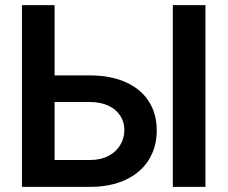

<svg xmlns="http://www.w3.org/2000/svg" viewBox="-20 -727 886 747"><path d="M589.8 -219.7Q589.8 -154.8 558.8 -105Q527.8 -55.2 469 -27.6Q410.2 0 330.1 0H65.4V-707H192.4V-433.6H330.1Q410.6 -433.6 469.2 -407.2Q527.8 -380.9 558.8 -332.8Q589.8 -284.7 589.8 -219.7ZM330.1 -104.5Q371.6 -104.5 401.9 -120.4Q432.1 -136.2 448 -163.1Q463.9 -189.9 463.9 -221.7Q463.9 -252 448 -276.6Q432.1 -301.3 401.9 -315.7Q371.6 -330.1 330.1 -330.1H192.4V-104.5ZM779.3 0H652.3V-707H779.3Z"/></svg>

Font: Pretendard Std SemiBold
Style: Regular
Weight: 600
Designer: Base glyphs from Inter by Rasmus Andersson; Hangeul glyphs from Noto Sans CJK(Source Han Sans) by Jang Soo-young and Kan
Foundry: Kil Hyung-jin
Version: Version 1.309